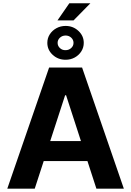

<svg xmlns="http://www.w3.org/2000/svg" viewBox="-20 -1133 788 1153"><path d="M188.6 0H23.8L274.9 -727.3H473L723.7 0H558.9L376.8 -561.1H371.1ZM178.3 -285.9H567.5V-165.8H178.3ZM325.3 -1010.7 396.3 -1113.3H522.7L421.9 -1010.7ZM373.9 -774.1Q328.5 -774.1 296.3 -803.8Q264.2 -833.5 264.2 -875.7Q264.2 -903.8 278.9 -926.8Q293.7 -949.9 318.7 -963.6Q343.8 -977.3 373.9 -977.3Q419 -977.3 451 -947.4Q483 -917.6 483 -875.7Q483 -847.7 468.4 -824.6Q453.8 -801.5 429 -787.8Q404.1 -774.1 373.9 -774.1ZM373.6 -831.7Q393.5 -831.7 407.5 -844.5Q421.5 -857.2 421.5 -875.7Q421.5 -893.8 407.7 -906.8Q393.8 -919.7 373.6 -919.7Q353.7 -919.4 339.8 -906.6Q326 -893.8 326 -875.7Q326 -857.2 339.8 -844.3Q353.7 -831.3 373.6 -831.7Z"/></svg>

Font: InterMG
Style: Bold
Weight: 700
Designer: Rasmus Andersson
Foundry: rsms
Version: Version 3.019;December 26, 2023;FontCreator 15.0.0.2955 64-b